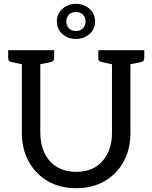

<svg xmlns="http://www.w3.org/2000/svg" viewBox="-20 -981 802 1010"><path d="M381 9Q294 9 230 -29Q166 -67 130.5 -132.5Q95 -198 95 -281V-643L39 -655Q23 -658 23 -676V-717H265V-676Q265 -658 249 -655L192 -643V-282Q192 -223 214 -176.5Q236 -130 278.5 -103.5Q321 -77 381 -77Q470 -77 519.5 -134Q569 -191 569 -281V-643L513 -655Q497 -658 497 -676V-717H739V-676Q739 -658 723 -655L666 -643V-281Q666 -196 630 -130.5Q594 -65 530 -28Q466 9 381 9ZM379 -776Q339 -776 309 -801.5Q279 -827 279 -868Q279 -909 309 -935Q339 -961 379 -961Q420 -961 450 -935.5Q480 -910 480 -868Q480 -827 450 -801.5Q420 -776 379 -776ZM380 -818Q402 -818 416 -832Q430 -846 430 -868Q430 -890 416 -904Q402 -918 380 -918Q356 -918 342.5 -904Q329 -890 329 -868Q329 -846 342.5 -832Q356 -818 380 -818Z"/></svg>

Font: Aleo
Style: Regular
Weight: 400
Designer: Alessio Laiso
Foundry: Alessio Laiso
Version: Version 2.001; ttfautohint (v1.8.4.7-5d5b);gftools[0.9.29]